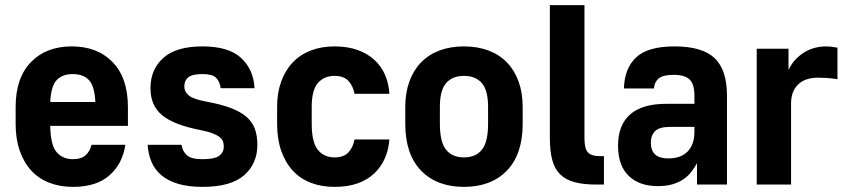

<svg xmlns="http://www.w3.org/2000/svg" viewBox="-20 -720 3300 749"><path d="M265 9Q214 9 172.5 -7Q131 -23 102 -54.5Q73 -86 57 -132Q41 -178 41 -237V-303Q41 -416 100.5 -477.5Q160 -539 260 -539Q360 -539 419.5 -477.5Q479 -416 479 -302V-229H176Q177 -155 200.5 -127Q224 -99 265 -99Q298 -99 315 -115.5Q332 -132 337 -155H469Q458 -81 407 -36Q356 9 265 9ZM264 -431Q223 -431 201 -407.5Q179 -384 176 -322H352Q349 -384 327 -407.5Q305 -431 264 -431Z M770 9Q714 9 674.5 -3Q635 -15 609.5 -36.5Q584 -58 571 -88.5Q558 -119 556 -155H688Q692 -130 709 -114.5Q726 -99 770 -99Q818 -99 835.5 -112.5Q853 -126 853 -148Q853 -159 850 -168Q847 -177 837 -185Q827 -193 809 -200Q791 -207 760 -213Q658 -233 612.5 -270.5Q567 -308 567 -376Q567 -449 617 -494Q667 -539 770 -539Q872 -539 920.5 -494Q969 -449 973 -376H841Q837 -403 822.5 -417Q808 -431 770 -431Q730 -431 714.5 -418.5Q699 -406 699 -383Q699 -362 716.5 -347.5Q734 -333 788 -323Q842 -313 879.5 -299Q917 -285 940.5 -265Q964 -245 974 -218Q984 -191 984 -155Q984 -82 932.5 -36.5Q881 9 770 9Z M1285 9Q1234 9 1192.5 -7Q1151 -23 1122 -54.5Q1093 -86 1077 -132Q1061 -178 1061 -237V-303Q1061 -358 1077 -402Q1093 -446 1122 -476.5Q1151 -507 1192.5 -523Q1234 -539 1285 -539Q1336 -539 1375 -525Q1414 -511 1441 -486Q1468 -461 1482.5 -427Q1497 -393 1499 -354H1363Q1358 -383 1340 -403.5Q1322 -424 1285 -424Q1244 -424 1220 -396Q1196 -368 1196 -303V-237Q1196 -165 1220 -135.5Q1244 -106 1285 -106Q1322 -106 1340 -126.5Q1358 -147 1363 -176H1499Q1496 -135 1481 -101.5Q1466 -68 1439.5 -43Q1413 -18 1374.5 -4.5Q1336 9 1285 9Z M1790 9Q1684 9 1622.5 -54.5Q1561 -118 1561 -237V-303Q1561 -358 1577 -402Q1593 -446 1622.5 -476.5Q1652 -507 1694.5 -523Q1737 -539 1790 -539Q1843 -539 1885.5 -523Q1928 -507 1957.5 -476.5Q1987 -446 2003 -402Q2019 -358 2019 -303V-237Q2019 -118 1957.5 -54.5Q1896 9 1790 9ZM1790 -106Q1835 -106 1859.5 -135.5Q1884 -165 1884 -237V-303Q1884 -368 1859.5 -396Q1835 -424 1790 -424Q1745 -424 1720.5 -396Q1696 -368 1696 -303V-237Q1696 -165 1720.5 -135.5Q1745 -106 1790 -106Z M2307 0Q2256 0 2221 -9.5Q2186 -19 2165 -40Q2144 -61 2134.5 -95.5Q2125 -130 2125 -181V-700H2260V-181Q2260 -140 2273.5 -125.5Q2287 -111 2319 -111H2336V0Z M2546 6Q2474 6 2432.5 -34Q2391 -74 2391 -152Q2391 -232 2438 -273.5Q2485 -315 2579 -315H2689V-346Q2689 -391 2670.5 -409.5Q2652 -428 2608 -428Q2566 -428 2549.5 -414Q2533 -400 2531 -375H2414Q2416 -453 2461.5 -496Q2507 -539 2611 -539Q2720 -539 2768 -493Q2816 -447 2816 -347V0H2699V-83Q2689 -65 2676 -48.5Q2663 -32 2645 -20Q2627 -8 2603 -1Q2579 6 2546 6ZM2587 -102Q2636 -102 2662.5 -129Q2689 -156 2689 -207V-225H2594Q2552 -225 2535.5 -208.5Q2519 -192 2519 -163Q2519 -102 2587 -102Z M2932 -530H3056V-447Q3075 -488 3114 -513.5Q3153 -539 3203 -539Q3213 -539 3221 -538Q3229 -537 3235 -536Q3242 -535 3247 -534V-411Q3237 -412 3226 -414Q3216 -415 3202.5 -416Q3189 -417 3172 -417Q3121 -417 3093.5 -390.5Q3066 -364 3066 -316V0H2932Z"/></svg>

Font: 
Style: 㨦
Weight: 700
Designer: A.Korolkova, Vitaly Kuzmin
Foundry: ParaType Ltd
Version: Version 2.000